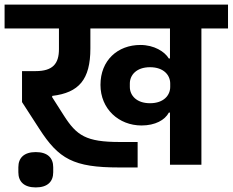

<svg xmlns="http://www.w3.org/2000/svg" viewBox="-40 -718 1014 837"><path d="M116 99C167 99 192 74 192 33V11C192 -30 167 -55 116 -55C65 -55 40 -30 40 11V33C40 74 65 99 116 99ZM479 12H560V-99H482C335 -99 294 -127 238 -215L187 -295L188 -300C304 -314 354 -371 354 -507V-594H701V-463H696C678 -493 632 -522 572 -522C473 -522 398 -455 398 -348C398 -243 478 -171 577 -171C637 -171 679 -195 696 -227H701V0H838V-594H954V-698H-20V-594H217V-504C217 -440 190 -408 115 -408H56V-273L131 -157C216 -25 280 12 479 12ZM614 -268C554 -268 526 -303 526 -339V-354C526 -390 554 -425 614 -425C674 -425 702 -390 702 -354V-339C702 -303 674 -268 614 -268Z"/></svg>

Font: IBM Plex Devanagari
Style: Bold
Weight: 700
Designer: Mike Abbink, Paul van der Laan, Pieter van Rosmalen, Erin McLaughlin
Foundry: Bold Monday
Version: Version 1.0